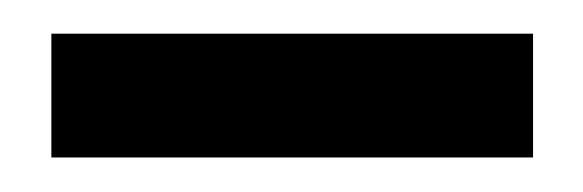

<svg xmlns="http://www.w3.org/2000/svg" viewBox="-20 -793 346 114"><path d="M10.5 -699.5V-773H296.5V-699.5Z"/></svg>

Font: Libre Caslon Text
Style: Regular
Weight: 400
Designer: Pablo Impallari, Rodrigo Fuenzalida, Katja Schimmel
Foundry: Pablo Impallari, Rodrigo Fuenzalida
Version: Version 2.000